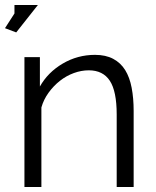

<svg xmlns="http://www.w3.org/2000/svg" viewBox="-23 -750 626 770"><path d="M42 -620 -3 -637 35 -696V-730H129ZM513 0H445V-291Q445 -384 417.5 -426Q390 -468 333 -468Q303 -468 273 -457Q243 -446 217.5 -426Q192 -406 172 -378.5Q152 -351 143 -319V0H75V-521H137V-403Q169 -460 228.5 -495Q288 -530 358 -530Q401 -530 431 -514Q461 -498 479 -469Q497 -440 505 -398Q513 -356 513 -305Z"/></svg>

Font: PTCRaleway
Style: Regular
Weight: 400
Designer: Matt McInerney, Pablo Impallari, Rodrigo Fuenzalida
Foundry: Matt McInerney, Pablo Impallari, Rodrigo Fuenzalida
Version: Version 3.000g; ttfautohint (v1.5) -l 8 -r 28 -G 28 -x 14 -D